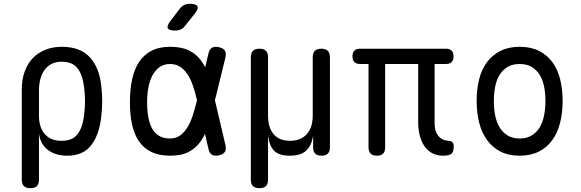

<svg xmlns="http://www.w3.org/2000/svg" viewBox="-20 -805 3040 1005"><path d="M139 180Q116 180 105 169Q94 158 94 135V-336Q94 -387 108.5 -428.5Q123 -470 150 -499Q177 -528 216 -544Q255 -560 303 -560Q400 -560 450 -505.5Q500 -451 510 -356Q515 -316 515 -275.5Q515 -235 510 -195Q500 -100 457.5 -45Q415 10 332 10Q270 10 230.5 -20.5Q191 -51 184 -105V135Q184 158 173 169Q162 180 139 180ZM302 -68Q359 -68 385.5 -102Q412 -136 420 -200Q425 -238 425 -275.5Q425 -313 420 -350Q412 -414 385.5 -448Q359 -482 302 -482Q274 -482 252 -471.5Q230 -461 215 -441.5Q200 -422 192 -394Q184 -366 184 -330V-200Q184 -137 215 -102.5Q246 -68 302 -68Z M949 -670Q939 -657 926 -651Q913 -645 897 -645Q865 -645 858.5 -657Q852 -669 872 -695L920 -758Q930 -772 943 -778.5Q956 -785 973 -785Q1007 -785 1013.5 -772Q1020 -759 999 -733ZM1160 -46Q1165 -23 1157 -10Q1149 3 1126 8Q1103 13 1089.5 5Q1076 -3 1071 -26L1053 -104Q1043 -83 1031 -66Q1006 -30 968 -10Q930 10 870 10Q812 10 771.5 -10Q731 -30 706.5 -66.5Q682 -103 671 -154.5Q660 -206 660 -270Q660 -334 671 -387Q682 -440 706.5 -478.5Q731 -517 771.5 -538.5Q812 -560 870 -560Q930 -560 968 -541.5Q1006 -523 1031 -490Q1043 -473 1054 -453L1071 -524Q1076 -547 1089.5 -555Q1103 -563 1126 -558Q1149 -553 1157 -540Q1165 -527 1160 -504L1105 -280ZM1011 -280 1010 -285Q1001 -325 989 -359Q977 -393 960.5 -417.5Q944 -442 922 -456Q900 -470 870 -470Q839 -470 816.5 -454.5Q794 -439 779 -412Q764 -385 757 -348.5Q750 -312 750 -270Q750 -228 756 -193.5Q762 -159 775.5 -133.5Q789 -108 812.5 -94Q836 -80 870 -80Q900 -80 922 -95.5Q944 -111 960.5 -137.5Q977 -164 988.5 -199.5Q1000 -235 1010 -275Z M1338 180Q1315 180 1304 169Q1293 158 1293 135V-505Q1293 -528 1304 -539Q1315 -550 1338 -550Q1361 -550 1372 -539Q1383 -528 1383 -505V-200Q1383 -137 1412.5 -102.5Q1442 -68 1498 -68Q1554 -68 1585.5 -102.5Q1617 -137 1617 -200V-505Q1617 -528 1628 -539Q1639 -550 1662 -550Q1685 -550 1696 -539Q1707 -528 1707 -505V-34Q1707 -12 1696 -1Q1685 10 1663 10Q1641 10 1630 -1Q1619 -12 1619 -34V-95L1617 -85Q1609 -40 1581 -15Q1553 10 1497 10Q1441 10 1416 -15Q1391 -40 1385 -85L1383 -95V135Q1383 158 1372 169Q1361 180 1338 180Z M2299 10Q2265 10 2240 -4.5Q2215 -19 2199.5 -43Q2184 -67 2176.5 -98.5Q2169 -130 2169 -164V-470H1996V-34Q1996 -12 1985.5 -1Q1975 10 1953 10Q1931 10 1920 -1Q1909 -12 1909 -34V-470H1865Q1845 -470 1835 -480Q1825 -490 1825 -510Q1825 -530 1835 -540Q1845 -550 1865 -550H2314Q2334 -550 2344 -540Q2354 -530 2354 -510Q2354 -490 2344 -480Q2334 -470 2314 -470H2255V-158Q2255 -118 2274 -94Q2293 -70 2327 -68Q2341 -67 2348 -60.5Q2355 -54 2355 -40Q2355 -10 2343 0Q2331 10 2299 10Z M2700 10Q2642 10 2600 -11.5Q2558 -33 2530 -71Q2502 -109 2488.5 -161.5Q2475 -214 2475 -276Q2475 -338 2488 -390Q2501 -442 2529 -479.5Q2557 -517 2599.5 -538.5Q2642 -560 2700 -560Q2759 -560 2801.5 -538.5Q2844 -517 2871.5 -479.5Q2899 -442 2912 -390Q2925 -338 2925 -276Q2925 -214 2911.5 -161.5Q2898 -109 2870.5 -71Q2843 -33 2800.5 -11.5Q2758 10 2700 10ZM2700 -80Q2735 -80 2760.5 -94.5Q2786 -109 2802.5 -134.5Q2819 -160 2827 -196.5Q2835 -233 2835 -276Q2835 -319 2827.5 -354.5Q2820 -390 2803.5 -415.5Q2787 -441 2761.5 -455.5Q2736 -470 2700 -470Q2664 -470 2638.5 -455.5Q2613 -441 2596.5 -415.5Q2580 -390 2572.5 -354Q2565 -318 2565 -275Q2565 -232 2573 -196Q2581 -160 2597.5 -134.5Q2614 -109 2639.5 -94.5Q2665 -80 2700 -80Z"/></svg>

Font: Maple Mono NF CN
Style: Regular
Weight: 400
Monospace: yes
Designer: subframe7536
Version: Version 7.000